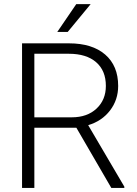

<svg xmlns="http://www.w3.org/2000/svg" viewBox="-20 -924 675 944"><path d="M355.5 -295.9H148.9V0H88.4V-710.9H319.3Q433.1 -710.9 497.1 -655.8Q561 -600.6 561 -501.5Q561 -433.1 521 -380.9Q481 -328.6 413.6 -308.6L591.3 -6.3V0H527.3ZM148.9 -347.2H333Q408.7 -347.2 454.6 -390.1Q500.5 -433.1 500.5 -501.5Q500.5 -576.7 452.6 -618.2Q404.8 -659.7 318.4 -659.7H148.9ZM355 -903.8H425.8L313 -767.1H261.7Z"/></svg>

Font: SteelSelectRoboto
Style: Regular
Weight: 300
Designer: Google
Version: Version 2.137; 2017